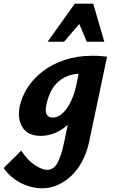

<svg xmlns="http://www.w3.org/2000/svg" viewBox="-84 -731 611 1040"><path d="M144 289Q106 289 66.5 276Q27 263 -7 238Q-41 213 -64 179L31 85Q65 137 104.5 163Q144 189 172 189Q207 189 227.5 151Q248 113 262 46L302 -144L405 -277Q390 -212 362.5 -159.5Q335 -107 299 -70Q263 -33 221.5 -14Q180 5 137 5Q67 5 38.5 -40.5Q10 -86 22 -151Q33 -207 66 -257.5Q99 -308 150 -346.5Q201 -385 268.5 -407Q336 -429 417 -429Q444 -429 462 -427.5Q480 -426 496 -424L398 41Q385 99 360 145Q335 191 300.5 223Q266 255 226 272Q186 289 144 289ZM201 -94Q222 -94 241.5 -107Q261 -120 278 -144Q295 -168 308.5 -201.5Q322 -235 331 -278L351 -377L409 -327Q395 -330 383 -331Q371 -332 358 -332Q314 -332 281 -318.5Q248 -305 224.5 -281.5Q201 -258 187 -226Q173 -194 166 -157Q160 -123 170.5 -108.5Q181 -94 201 -94ZM174 -505 321 -711H421L378 -639L263 -505ZM386 -505 330 -638 321 -711H421L481 -505Z"/></svg>

Font: Ysabeau Infant ExtraBold
Style: Italic
Weight: 800
Italic angle: -12°
Designer: Christian Thalmann (Catharsis Fonts)
Version: Version 2.001;gftools[0.9.30]; featfreeze: ss01,ss02,lnum